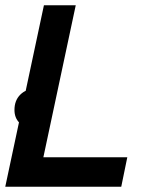

<svg xmlns="http://www.w3.org/2000/svg" viewBox="-22 -710 583 730"><path d="M-2 0 145 -690H266L119 0ZM54 0 77 -112H462L439 0ZM101 -225Q70 -225 51.5 -243.5Q33 -262 33 -292Q33 -328 55 -350Q77 -372 111 -372Q143 -372 161.5 -353.5Q180 -335 180 -304Q180 -269 157.5 -247Q135 -225 101 -225Z"/></svg>

Font: Radio Canada Big Medium
Style: Italic
Weight: 500
Italic angle: -12°
Designer: Étienne Aubert Bonn
Foundry: Coppers and Brasses
Version: Version 1.001